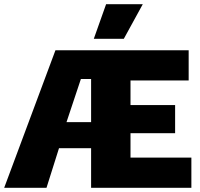

<svg xmlns="http://www.w3.org/2000/svg" viewBox="-27 -901 960 921"><path d="M482 -881H658L567 -715H423ZM599 -145H891V0H410V-190H256L196 0H-7L239 -660H878V-515H599V-397H813V-262H599ZM292 -315H410V-522H361Z"/></svg>

Font: Elaine Sans ExtraBold
Style: Regular
Weight: 800
Designer: Wei Huang
Foundry: Wei Huang
Version: Version 2.001;December 24, 2019;FontCreator 12.0.0.2547 64-b